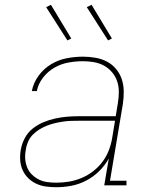

<svg xmlns="http://www.w3.org/2000/svg" viewBox="-20 -775 640 803"><path d="M215 8Q193 8 171.5 5Q150 2 131 -7Q112 -16 97.5 -30.5Q83 -45 74.5 -64Q66 -83 64.5 -105Q63 -127 67 -149Q71 -173 83.5 -197Q96 -221 117 -237.5Q138 -254 162 -264Q186 -274 211.5 -279.5Q237 -285 261.5 -287Q286 -289 311 -289H464L473 -344Q477 -368 477 -391Q477 -414 470 -435Q463 -456 448.5 -473Q434 -490 415 -500.5Q396 -511 373 -515Q350 -519 327 -519Q297 -519 266.5 -513.5Q236 -508 208.5 -492.5Q181 -477 160.5 -451Q140 -425 134 -394H113Q120 -429 141.5 -458.5Q163 -488 194 -506.5Q225 -525 259.5 -531.5Q294 -538 327 -538Q353 -538 379 -533.5Q405 -529 427 -517.5Q449 -506 465 -487Q481 -468 489 -444.5Q497 -421 497.5 -394.5Q498 -368 494 -341L440 -19H509V0H416L435 -112Q419 -83 394.5 -59Q370 -35 340 -19.5Q310 -4 278.5 2Q247 8 215 8ZM216 -11Q243 -11 269.5 -15.5Q296 -20 322 -31Q348 -42 371 -60Q394 -78 410.5 -101Q427 -124 436.5 -150Q446 -176 450 -203L461 -270H311Q294 -270 277.5 -269.5Q261 -269 244 -266.5Q227 -264 210 -260Q193 -256 176.5 -249.5Q160 -243 144.5 -233.5Q129 -224 116.5 -211Q104 -198 97 -181.5Q90 -165 88 -148Q84 -129 85.5 -110Q87 -91 94 -74Q101 -57 114 -44.5Q127 -32 143 -24Q159 -16 178 -13.5Q197 -11 216 -11ZM432 -606 343 -745 363 -755 448 -614ZM262 -606 173 -745 193 -755 278 -614Z"/></svg>

Font: Iosevka Curly Slab ThExObl
Style: Regular
Weight: 100
Width: 7
Italic angle: -9°
Monospace: yes
Designer: Belleve Invis
Foundry: Belleve Invis
Version: Version 11.1.0; ttfautohint (v1.8.3)